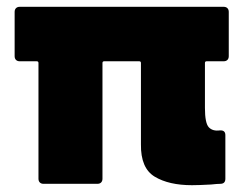

<svg xmlns="http://www.w3.org/2000/svg" viewBox="-20 -540 722 564"><path d="M637 -360H587Q582 -360 582 -355V-223Q582 -178 593.5 -166Q605 -154 626 -157H628Q642 -157 642 -143V-15Q642 0 627 0Q618 0 600 2Q564 4 544 4Q476 4 434.5 -21Q393 -46 394 -116V-355Q394 -360 389 -360H286Q281 -360 281 -355V-15Q281 -8 277 -4Q273 0 266 0H108Q101 0 97 -4Q93 -8 93 -15V-355Q93 -360 88 -360H38Q31 -360 27 -364Q23 -368 23 -375V-505Q23 -512 27 -516Q31 -520 38 -520H637Q644 -520 648 -516Q652 -512 652 -505V-375Q652 -368 648 -364Q644 -360 637 -360Z"/></svg>

Font: Barlow Black
Style: Regular
Weight: 900
Designer: Jeremy Tribby
Foundry: Tribby Type
Version: Version 1.422